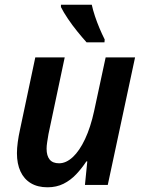

<svg xmlns="http://www.w3.org/2000/svg" viewBox="-20 -786 607 816"><path d="M182 10Q140 10 111 -7.5Q82 -25 67 -57.5Q52 -90 52 -135Q52 -156 55.5 -182Q59 -208 65 -235L130 -542H255L186 -216Q183 -198 180.5 -182Q178 -166 178 -154Q178 -124 191 -108Q204 -92 231 -92Q261 -92 289.5 -118.5Q318 -145 341.5 -195Q365 -245 380 -314L429 -542H554L438 0H341L351 -100H347Q328 -71 304 -45.5Q280 -20 250 -5Q220 10 182 10ZM348 -606Q330 -626 308.5 -652.5Q287 -679 268.5 -706.5Q250 -734 239 -756V-766H370Q375 -743 383.5 -717.5Q392 -692 402.5 -667Q413 -642 425 -618L424 -606Z"/></svg>

Font: Noto Sans Display SemiBold
Style: Italic
Weight: 600
Italic angle: -12°
Designer: Monotype Design Team
Foundry: Monotype Imaging Inc.
Version: Version 2.003